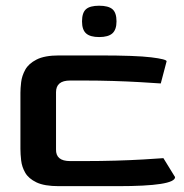

<svg xmlns="http://www.w3.org/2000/svg" viewBox="-20 -638 630 658"><path d="M182 0Q132 0 105 -13Q78 -26 66.5 -46Q55 -66 52.5 -88Q50 -110 50 -128V-320Q50 -335 52.5 -356.5Q55 -378 66.5 -399Q78 -420 105.5 -434Q133 -448 182 -448H321Q446 -448 498.5 -441.5Q551 -435 551 -428L531 -352Q503 -354 460 -356.5Q417 -359 367.5 -360.5Q318 -362 271 -362H220Q172 -362 172 -322V-126Q171 -86 220 -86H271Q325 -86 376.5 -87.5Q428 -89 471 -91.5Q514 -94 540 -96L580 -31Q580 0 383 0ZM319.8 -511Q289.2 -511 275.2 -523.4Q261.1 -535.8 261.1 -564.7Q261.1 -594.5 274.8 -606.5Q288.4 -618.4 319.8 -618.4Q351.2 -618.4 365.3 -606.5Q379.3 -594.5 379.3 -564.7Q379.3 -536.6 365.3 -523.8Q351.2 -511 319.8 -511Z"/></svg>

Font: Goldman
Style: Regular
Weight: 400
Designer: Jaikishan Patel
Version: Version 1.000; ttfautohint (v1.8.3)